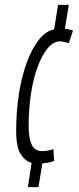

<svg xmlns="http://www.w3.org/2000/svg" viewBox="-20 -659 324 784"><path d="M94 105 109 6Q83 -1 64.5 -29.5Q46 -58 46 -124Q46 -205 57.5 -277Q69 -349 90 -405.5Q111 -462 139 -497Q167 -532 201 -539L217 -639H261L245 -542Q253 -541 261 -539Q269 -537 278 -534L261 -483Q251 -486 241.5 -488Q232 -490 224 -490Q198 -490 175 -462.5Q152 -435 134 -387Q116 -339 106.5 -276Q97 -213 97 -142Q97 -96 109 -69Q121 -42 153 -42Q162 -42 174.5 -44Q187 -46 198 -50L201 -2Q190 3 178 5Q166 7 153 8L137 105Z"/></svg>

Font: Georama ExtraCondensed Light
Style: Italic
Weight: 300
Width: 2
Italic angle: -9°
Designer: Jean-Baptiste Levee
Foundry: Production Type
Version: Version 1.000